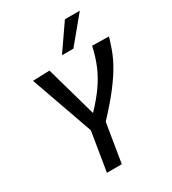

<svg xmlns="http://www.w3.org/2000/svg" viewBox="-218 -1037 1031 1151"><g transform="rotate(-30 297.5 -461.5)"><path d="M176 0 220 -269 68 -699 184 -703 283 -352Q342 -414 378 -465.5Q414 -517 435.5 -565.5Q457 -614 471 -667Q473 -677 475.5 -686Q478 -695 480 -704L595 -702Q593 -692 589.5 -682Q586 -672 583 -663Q565 -601 533.5 -542.5Q502 -484 451.5 -418Q401 -352 323 -269L279 0ZM295 -745 418 -923H521L374 -745Z"/></g></svg>

Font: Georama Medium
Style: Italic
Weight: 500
Italic angle: -9°
Designer: Jean-Baptiste Levee
Foundry: Production Type
Version: Version 1.000